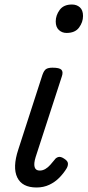

<svg xmlns="http://www.w3.org/2000/svg" viewBox="-20 -815 388 851"><path d="M142 16Q78 16 56.5 -28.5Q35 -73 61 -152L168 -483Q175 -503 184.5 -509Q194 -515 213 -515Q244 -515 252.5 -505.5Q261 -496 254 -476L138 -119Q129 -90 133.5 -74.5Q138 -59 156 -59Q169 -59 181 -66Q193 -73 203 -84.5Q213 -96 222 -107Q228 -116 238.5 -119Q249 -122 264 -112Q280 -102 281 -91.5Q282 -81 276 -70Q263 -48 243.5 -28Q224 -8 198.5 4Q173 16 142 16ZM275 -669Q255 -669 241 -682Q227 -695 227 -720Q227 -747 244.5 -771Q262 -795 299 -795Q320 -795 334 -782.5Q348 -770 348 -744Q348 -717 330.5 -693Q313 -669 275 -669Z"/></svg>

Font: Playwrite DK Loopet
Style: Regular
Weight: 400
Designer: Veronika Burian, José Scaglione
Foundry: TypeTogether
Version: Version 1.002